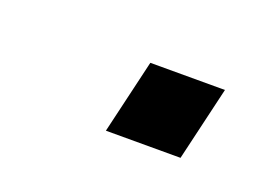

<svg xmlns="http://www.w3.org/2000/svg" viewBox="-33 -312 233 177"><g transform="rotate(20 83.5 -223.5)"><path d="M76.7 -187ZM76.7 -187ZM93.8 -259.8H167L149.9 -187H76.7Z"/></g></svg>

Font: Pfennig
Style: Italic
Weight: 500
Italic angle: -13°
Version: Version 20120410 ; ttfautohint (v0.8)